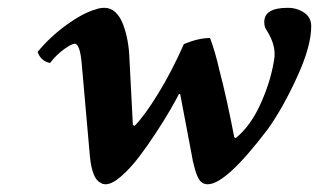

<svg xmlns="http://www.w3.org/2000/svg" viewBox="-20 -459 816 491"><path d="M440.9 -217.8 438 -219.2Q429.2 -202.1 415.3 -178Q401.4 -153.8 378.7 -119.1Q356 -84.5 334.5 -56.4Q313 -28.3 289.8 -8.1Q266.6 12.2 250 12.2Q242.7 12.2 237.8 8.8Q215.8 -1 210 -58.1L189 -295.9Q184.6 -347.2 170.9 -347.2Q163.6 -347.2 144 -333.3Q124.5 -319.3 107.9 -297.9Q84 -303.2 76.2 -326.2Q107.4 -364.3 149.7 -395Q191.9 -425.8 225.1 -435.1Q235.4 -439 247.1 -439Q263.2 -439 275.4 -427.5Q287.6 -416 294.9 -396.2Q302.2 -376.5 306.2 -355Q310.1 -333.5 311 -309.1L319.8 -139.2L324.2 -137.2Q348.1 -160.6 383.8 -218.5Q419.4 -276.4 450.2 -346.2Q487.3 -361.8 517.1 -361.8Q530.3 -327.1 541 -279.8Q559.6 -209.5 579.1 -107.9L583 -106Q621.6 -137.2 648.2 -197.5Q674.8 -257.8 682.1 -314V-325.2Q680.7 -352.5 661.1 -382.8Q655.8 -390.1 655.8 -402.8Q655.8 -439 715.8 -439Q739.3 -439 757.6 -426.8Q775.9 -414.6 775.9 -392.1Q775.9 -340.8 739.7 -262Q703.6 -183.1 665 -128.9Q558.1 12.2 511.2 12.2Q496.1 12.2 488.3 -1.5Q480.5 -15.1 475.1 -40Q473.1 -45.4 471.2 -58.1Q466.3 -84.5 456.1 -137.7Q445.8 -190.9 440.9 -217.8Z"/></svg>

Font: Common Serif
Style: Bold Italic
Weight: 700
Italic angle: -12°
Designer: Philipp H. Poll, Khaled Hosny
Foundry: Stefan Peev, Context Ltd.
Version: Version 1.026